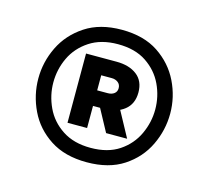

<svg xmlns="http://www.w3.org/2000/svg" viewBox="-65 -824 562 517"><g transform="rotate(15 216.0 -565.5)"><path d="M215.8 -380.8Q154.8 -380.8 113.7 -407.6Q72.6 -434.4 52.3 -476.8Q32 -519.2 32 -565.4Q32 -611.6 52.5 -653.7Q73 -695.8 114.1 -722.9Q155.2 -750 215.8 -750Q277.4 -750 318 -722.9Q358.6 -695.8 379.1 -653.7Q399.6 -611.6 399.6 -565.4Q399.6 -519.2 379.3 -476.8Q359 -434.4 318.2 -407.6Q277.4 -380.8 215.8 -380.8ZM215.8 -421Q263.8 -421 295.3 -442.1Q326.8 -463.2 342.3 -496.5Q357.8 -529.8 357.8 -565.4Q357.8 -602 342.3 -634.8Q326.8 -667.6 295.3 -688.7Q263.8 -709.8 215.8 -709.8Q168.8 -709.8 136.8 -688.7Q104.8 -667.6 89.3 -634.8Q73.8 -602 73.8 -565.4Q73.8 -529.8 89.3 -496.5Q104.8 -463.2 136.8 -442.1Q168.8 -421 215.8 -421ZM223.8 -531.8H184.4V-575.2H222.8Q233.8 -575.2 240.8 -580.6Q247.8 -586 247.8 -595.6Q247.8 -605.8 240.5 -611.5Q233.2 -617.2 222.8 -617.2H184.4V-663.2H223.8Q259.2 -663.2 280.7 -646.7Q302.2 -630.2 302.2 -598.2Q302.2 -566.2 280.4 -549Q258.6 -531.8 223.8 -531.8ZM305 -470.2H246.4L208 -541.2L262.8 -548ZM193.4 -470.2H138.8V-663.2H193.4Z"/></g></svg>

Font: Be Vietnam Pro Variable Thin
Style: Regular
Weight: 100
Designer: Lam Bao, Tony Le, Vietanh Nguyen
Foundry: Yellow Type Foundry
Version: Version 1.002